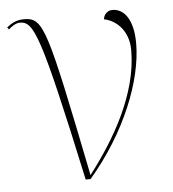

<svg xmlns="http://www.w3.org/2000/svg" viewBox="-59 -585 564 627"><g transform="rotate(-5 222.5 -272.0)"><path d="M197 0H213C334 -141 400 -307 400 -429C400 -507 370 -544 332 -544C317 -544 304 -533 302 -516C342 -508 382 -472 382 -408C382 -264 297 -121 214 -13C115 -504 106 -539 42 -539C14 -539 -1 -528 -15 -517L-10 -510C2 -521 16 -529 27 -529C73 -529 92 -487 197 0Z"/></g></svg>

Font: Noto Serif Display Thin
Style: Regular
Weight: 100
Designer: Monotype Design Team
Foundry: Monotype Imaging Inc.
Version: Version 2.009